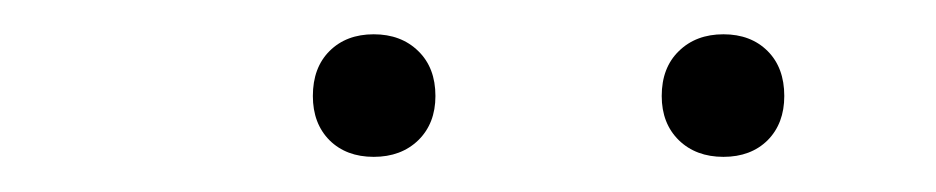

<svg xmlns="http://www.w3.org/2000/svg" viewBox="-20 -767 546 112"><path d="M402 -675.5Q386 -675.5 376 -685.2Q366 -695 366 -711Q366 -727.5 376 -737.2Q386 -747 402 -747Q418 -747 427.8 -737.2Q437.5 -727.5 437.5 -711Q437.5 -695 427.8 -685.2Q418 -675.5 402 -675.5ZM198 -675.5Q182 -675.5 172.2 -685.2Q162.5 -695 162.5 -711Q162.5 -727.5 172.2 -737.2Q182 -747 198 -747Q214 -747 224 -737.2Q234 -727.5 234 -711Q234 -695 224 -685.2Q214 -675.5 198 -675.5Z"/></svg>

Font: Encode Sans SC ExtraLight
Style: Regular
Weight: 250
Designer: Multiple Designers
Foundry: Impallari Type
Version: Version 3.002